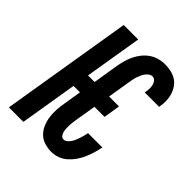

<svg xmlns="http://www.w3.org/2000/svg" viewBox="-206 -873 1012 1012"><g transform="rotate(45 300.0 -367.5)"><path d="M341 8Q315 8 290 0Q265 -8 247.5 -25.5Q230 -43 220 -66.5Q210 -90 206.5 -116Q203 -142 204.5 -168.5Q206 -195 211 -222L227 -321H179L126 0H18L139 -735H247L194 -414H243L266 -557Q270 -579 276 -601Q282 -623 292 -644Q302 -665 317 -684Q332 -703 351.5 -716.5Q371 -730 393.5 -736.5Q416 -743 438 -743Q461 -743 483 -738.5Q505 -734 523 -723Q541 -712 553.5 -694.5Q566 -677 572.5 -656.5Q579 -636 580 -613.5Q581 -591 577 -569Q577 -567 576.5 -565.5Q576 -564 576 -562H469Q469 -563 469 -563.5Q469 -564 469 -565Q472 -578 472.5 -591.5Q473 -605 470.5 -617.5Q468 -630 459.5 -640.5Q451 -651 438 -651Q427 -651 417 -643.5Q407 -636 400.5 -626.5Q394 -617 389.5 -606.5Q385 -596 381.5 -585.5Q378 -575 376 -564Q374 -553 372 -542L351 -414H425L410 -321H335L316 -207Q314 -195 312.5 -183.5Q311 -172 310.5 -160Q310 -148 310.5 -136.5Q311 -125 313.5 -114Q316 -103 323 -93.5Q330 -84 341 -84Q353 -84 362.5 -92.5Q372 -101 378.5 -111Q385 -121 389.5 -132Q394 -143 397.5 -154Q401 -165 404 -176.5Q407 -188 409 -199H516Q511 -175 504.5 -152.5Q498 -130 488 -107Q478 -84 464 -63.5Q450 -43 431 -26Q412 -9 388.5 -0.5Q365 8 341 8Z"/></g></svg>

Font: Iosevka Curly SmBdExObl
Style: Regular
Weight: 600
Width: 7
Italic angle: -9°
Monospace: yes
Designer: Belleve Invis
Foundry: Belleve Invis
Version: Version 11.1.0; ttfautohint (v1.8.3)